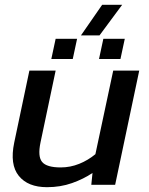

<svg xmlns="http://www.w3.org/2000/svg" viewBox="-20 -767 619 797"><path d="M316 -620 404 -747H487L393 -620ZM193 -522 211 -606H300L282 -522ZM391 -522 409 -606H498L480 -522ZM175 10Q96 10 58 -37Q20 -84 39 -175L102 -474H211L148 -175Q136 -117 155 -94.5Q174 -72 232 -72Q272 -72 309 -87Q346 -102 376 -127L450 -474H558L458 0H359L364 -49Q327 -24 279 -7Q231 10 175 10Z"/></svg>

Font: Kanit
Style: Italic
Weight: 400
Italic angle: -12°
Designer: Katatrad Team
Foundry: CadsonDemak
Version: Version 2.000; ttfautohint (v1.8.3)